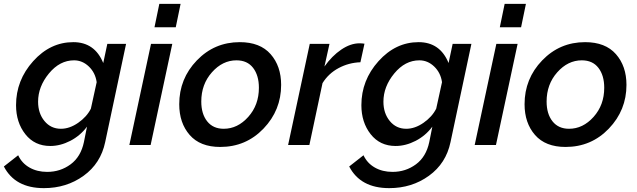

<svg xmlns="http://www.w3.org/2000/svg" viewBox="-64 -750 3296 993"><path d="M-44 111 30 53Q49 94 88.5 116.5Q128 139 180 139Q248 139 301 100Q354 61 370 -15L386 -95Q351 -48 299.5 -21.5Q248 5 196 5Q115 5 67 -56Q19 -117 19 -206Q19 -335 107.5 -433.5Q196 -532 315 -532Q426 -532 470 -424L491 -523H588L480 -15Q457 95 368.5 159Q280 223 163 223Q14 223 -44 111ZM406 -188 436 -325Q429 -374 395.5 -406Q362 -438 319 -438Q245 -438 189 -370Q133 -302 133 -224Q133 -164 166 -124Q199 -84 251 -84Q296 -84 340.5 -115Q385 -146 406 -188Z M760 -730H870L845 -609H735ZM717 -523H827L715 0H605Z M863 -211Q863 -343 954 -437.5Q1045 -532 1176 -532Q1281 -532 1335.5 -470Q1390 -408 1390 -311Q1390 -180 1299 -85Q1208 10 1075 10Q971 10 917 -52Q863 -114 863 -211ZM1275 -296Q1275 -360 1245 -399Q1215 -438 1159 -438Q1087 -438 1032 -376Q977 -314 977 -225Q977 -161 1007.5 -122.5Q1038 -84 1093 -84Q1165 -84 1220 -145.5Q1275 -207 1275 -296Z M1538 -523H1640L1614 -406Q1653 -461 1701 -493.5Q1749 -526 1795 -526Q1809 -526 1821 -524L1800 -428Q1740 -426 1687.5 -398Q1635 -370 1604 -320L1536 0H1426Z M1742 111 1816 53Q1835 94 1874.5 116.5Q1914 139 1966 139Q2034 139 2087 100Q2140 61 2156 -15L2172 -95Q2137 -48 2085.5 -21.5Q2034 5 1982 5Q1901 5 1853 -56Q1805 -117 1805 -206Q1805 -335 1893.5 -433.5Q1982 -532 2101 -532Q2212 -532 2256 -424L2277 -523H2374L2266 -15Q2243 95 2154.5 159Q2066 223 1949 223Q1800 223 1742 111ZM2192 -188 2222 -325Q2215 -374 2181.5 -406Q2148 -438 2105 -438Q2031 -438 1975 -370Q1919 -302 1919 -224Q1919 -164 1952 -124Q1985 -84 2037 -84Q2082 -84 2126.5 -115Q2171 -146 2192 -188Z M2546 -730H2656L2631 -609H2521ZM2503 -523H2613L2501 0H2391Z M2649 -211Q2649 -343 2740 -437.5Q2831 -532 2962 -532Q3067 -532 3121.5 -470Q3176 -408 3176 -311Q3176 -180 3085 -85Q2994 10 2861 10Q2757 10 2703 -52Q2649 -114 2649 -211ZM3061 -296Q3061 -360 3031 -399Q3001 -438 2945 -438Q2873 -438 2818 -376Q2763 -314 2763 -225Q2763 -161 2793.5 -122.5Q2824 -84 2879 -84Q2951 -84 3006 -145.5Q3061 -207 3061 -296Z"/></svg>

Font: Raleway-v4020 SemiBold
Style: Italic
Weight: 600
Italic angle: -12°
Designer: Matt McInerney, Pablo Impallari, Rodrigo Fuenzalida
Foundry: Matt McInerney, Pablo Impallari, Rodrigo Fuenzalida
Version: Version 4.020;PS 004.020;hotconv 1.0.88;makeotf.lib2.5.64775